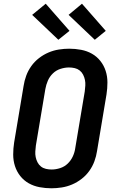

<svg xmlns="http://www.w3.org/2000/svg" viewBox="-20 -1005 640 1033"><path d="M257 8Q224 8 192.5 2Q161 -4 134.5 -19Q108 -34 89 -58Q70 -82 60.5 -111.5Q51 -141 51 -173.5Q51 -206 56 -238L107 -543Q111 -570 121 -597.5Q131 -625 148.5 -649.5Q166 -674 190 -692.5Q214 -711 241 -722.5Q268 -734 296.5 -738.5Q325 -743 352 -743Q385 -743 416.5 -737Q448 -731 474.5 -716Q501 -701 520 -677Q539 -653 548.5 -623.5Q558 -594 558 -561.5Q558 -529 553 -497L502 -192Q498 -165 488 -137.5Q478 -110 460.5 -85.5Q443 -61 419 -42.5Q395 -24 368 -12.5Q341 -1 312.5 3.5Q284 8 257 8ZM258 -93Q280 -93 303.5 -100.5Q327 -108 344.5 -125Q362 -142 372 -164Q382 -186 385 -209L436 -513Q438 -529 439 -544.5Q440 -560 437 -575Q434 -590 427 -603.5Q420 -617 408.5 -626Q397 -635 382 -638.5Q367 -642 351 -642Q329 -642 305.5 -634.5Q282 -627 264.5 -610Q247 -593 237.5 -571Q228 -549 224 -526L173 -222Q171 -206 170 -190.5Q169 -175 172 -160Q175 -145 182 -131.5Q189 -118 200.5 -109Q212 -100 227 -96.5Q242 -93 258 -93ZM490 -791 349 -925 421 -985 549 -839ZM294 -791 153 -925 226 -985 354 -839Z"/></svg>

Font: Iosevka SS04 Extended
Style: Bold Italic
Weight: 700
Width: 7
Italic angle: -9°
Monospace: yes
Designer: Belleve Invis
Foundry: Belleve Invis
Version: Version 19.0.0; ttfautohint (v1.8.4)